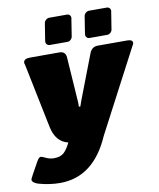

<svg xmlns="http://www.w3.org/2000/svg" viewBox="-129 -776 885 1069"><g transform="rotate(-10 314.0 -241.5)"><path d="M403.3 -575 419.2 -675Q420.8 -685 429.6 -692.5Q438.3 -700 448.3 -700H548.3Q557.5 -700 563.8 -693.8Q570 -687.5 570 -678.3Q570 -677.5 570 -676.7L569.2 -675L553.3 -575Q551.7 -565 543.3 -557.5Q535 -550 525 -550H425Q415.8 -550 409.6 -556.2Q403.3 -562.5 403.3 -571.7ZM178.3 -575 194.2 -675Q195.8 -685 204.6 -692.5Q213.3 -700 223.3 -700H323.3Q332.5 -700 338.8 -693.8Q345 -687.5 345 -678.3Q345 -677.5 345 -676.7L344.2 -675L328.3 -575Q326.7 -565 318.3 -557.5Q310 -550 300 -550H200Q190.8 -550 184.6 -556.2Q178.3 -562.5 178.3 -571.7ZM-30.8 172.5Q-30.8 166.7 -19.2 145.8L20 75Q32.5 54.2 41.7 54.2Q47.5 54.2 69.2 64.6Q90.8 75 113.3 75Q150.8 75 170 57.5Q189.2 40 207.5 2.5Q138.3 -13.3 120 -100L45 -466.7Q42.5 -471.7 42.5 -477.5V-479.2Q45 -500 79.2 -500H245.8Q279.2 -500 282.5 -466.7L300 -208.3V-183.3H304.2H308.3L316.7 -208.3L415.8 -466.7Q429.2 -500 462.5 -500H629.2Q659.2 -500 659.2 -481.7Q659.2 -473.3 653.3 -466.7L408.3 0Q314.2 216.7 124.2 216.7Q67.5 216.7 5.8 200Q-7.5 196.7 -19.2 188.8Q-30.8 180.8 -30.8 172.5Z"/></g></svg>

Font: BoonTook Mon
Style: Italic
Weight: 400
Italic angle: -9°
Designer: Sungsit Sawaiwan
Foundry: FontUni
Version: Version 3.0